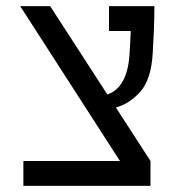

<svg xmlns="http://www.w3.org/2000/svg" viewBox="-20 -606 626 626"><path d="M56.2 0V-81.1H371.1L45.9 -585.9H143.6L330.1 -297.9Q394 -320.3 401.9 -424.3Q404.8 -462.4 406.2 -504.9H335.4V-585.9H483.4Q483.4 -547.4 481.7 -505.6Q480 -463.9 478 -433.1Q473.1 -347.7 438.2 -307.9Q403.3 -268.1 357.9 -255.4L470.7 -81.1V0Z"/></svg>

Font: Cascadia Mono NF SemiLight
Style: Regular
Weight: 350
Monospace: yes
Designer: Aaron Bell
Foundry: Saja Typeworks
Version: Version 2404.023; ttfautohint (v1.8.4)